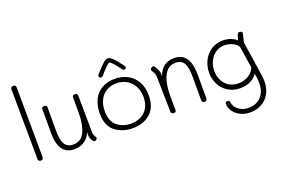

<svg xmlns="http://www.w3.org/2000/svg" viewBox="-128 -1214 2759 1886"><g transform="rotate(-20 1251.0 -271.0)"><path d="M89 -36 83 -765Q83 -778 91 -785Q99 -792 112 -792Q138 -792 138 -765L143 -36Q143 -9 116 -9Q104 -9 96.5 -15.5Q89 -22 89 -36Z M706 -32Q706 -24 698 -16Q690 -8 682 -8Q665 -8 651.5 -33Q638 -58 637 -86V-117Q617 -62 571.5 -31.5Q526 -1 466 -1Q302 -1 302 -229V-481Q302 -491 309.5 -496.5Q317 -502 328 -502Q340 -502 348 -496.5Q356 -491 356 -481V-227Q356 -135 383 -91.5Q410 -48 470 -48Q553 -48 589 -124Q625 -200 625 -322V-483Q625 -508 651 -508Q664 -508 671.5 -501.5Q679 -495 679 -483L683 -103Q683 -83 688 -70.5Q693 -58 699.5 -47Q706 -36 706 -32Z M817 -247Q817 -326 846.5 -387Q876 -448 933 -482Q990 -516 1069 -516Q1144 -516 1203 -485Q1262 -454 1296.5 -393.5Q1331 -333 1331 -249Q1331 -126 1259.5 -62.5Q1188 1 1074 1Q967 1 892 -57.5Q817 -116 817 -247ZM1277 -250Q1277 -316 1250.5 -365.5Q1224 -415 1177 -442Q1130 -469 1071 -469Q1011 -469 965.5 -442Q920 -415 895.5 -365Q871 -315 871 -249Q871 -143 931 -95Q991 -47 1073 -47Q1129 -47 1175 -69Q1221 -91 1249 -137Q1277 -183 1277 -250ZM1173 -578Q1141 -624 1113.5 -654Q1086 -684 1075 -684Q1059 -684 977 -590Q964 -573 952 -573Q944 -573 937 -579.5Q930 -586 930 -594Q930 -604 938 -612L962 -638Q998 -678 1026 -703.5Q1054 -729 1073 -729Q1098 -729 1126 -700.5Q1154 -672 1194 -619L1207 -602Q1213 -594 1213 -588Q1213 -580 1207 -574Q1201 -568 1193 -568Q1181 -568 1173 -578Z M1852 -271V-29Q1852 -2 1826 -2Q1798 -2 1798 -28V-272Q1798 -369 1773 -414.5Q1748 -460 1685 -460Q1567 -460 1536 -287Q1527 -238 1527 -176L1528 -22Q1528 -1 1502 -1Q1490 -1 1482.5 -7Q1475 -13 1475 -22Q1473 -154 1471 -221Q1468 -310 1468 -388Q1468 -409 1463.5 -421.5Q1459 -434 1451.5 -447Q1444 -460 1440 -466Q1437 -471 1437 -478Q1437 -487 1447 -494.5Q1457 -502 1466 -502Q1476 -502 1487 -487Q1499 -466 1508 -445.5Q1517 -425 1517 -401V-378Q1534 -434 1576 -471Q1618 -508 1688 -508Q1770 -508 1811 -449.5Q1852 -391 1852 -271Z M2434 -98Q2440 -61 2443 -36Q2446 -11 2446 10Q2446 81 2416.5 135.5Q2387 190 2333.5 220Q2280 250 2209 250Q2157 250 2112 228Q2067 206 2040 169Q2013 132 2013 89Q2013 68 2039 68Q2057 68 2060 87Q2067 138 2109 170Q2151 202 2209 202Q2296 202 2344 149Q2392 96 2392 10Q2392 -30 2381 -94Q2356 -54 2310.5 -30.5Q2265 -7 2204 -7Q2128 -7 2073.5 -42Q2019 -77 1991 -133.5Q1963 -190 1963 -253Q1963 -318 1991 -376.5Q2019 -435 2072 -471Q2125 -507 2196 -507Q2245 -507 2282 -491.5Q2319 -476 2339 -456L2346 -479Q2355 -511 2358 -516Q2366 -530 2378 -530Q2388 -530 2397.5 -524.5Q2407 -519 2408 -511Q2408 -505 2407 -501L2395 -453L2386 -421Q2399 -340 2423 -171Q2423 -174 2434 -98ZM2371 -162Q2362 -226 2346 -324L2336 -387Q2324 -415 2283.5 -436Q2243 -457 2197 -457Q2145 -457 2104 -429.5Q2063 -402 2040 -355.5Q2017 -309 2017 -254Q2017 -203 2037.5 -158Q2058 -113 2100 -85.5Q2142 -58 2203 -58Q2259 -58 2306.5 -87Q2354 -116 2371 -162Z"/></g></svg>

Font: Mali Light
Style: Regular
Weight: 300
Designer: Kitiyaporn Chalermlarp | Katatrad Aksorn Co.,Ltd.
Foundry: Cadson Demak Co.,Ltd.
Version: Version 1.000; ttfautohint (v1.6)